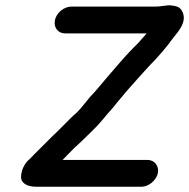

<svg xmlns="http://www.w3.org/2000/svg" viewBox="-20 -678 719 730"><path d="M228 -551H537C534 -547 531 -543 527 -539L506 -515L480 -489C460 -469 407 -407 388 -385C369 -363 342 -329 322 -309C308 -293 290 -268 274 -252C255 -236 238 -218 221 -201L197 -177C169 -151 147 -127 120 -101C108 -90 99 -78 87 -68C74 -56 61 -32 60 -7C59 19 84 32 118 32H518C545 32 574 8 580 -19C586 -46 568 -70 541 -70H218C232 -85 247 -99 261 -114L287 -138C316 -167 345 -192 372 -225C392 -250 405 -262 426 -289L461 -331C479 -351 529 -408 547 -427C581 -461 612 -497 641 -537C662 -563 689 -595 675 -630C666 -652 653 -655 626 -658C612 -658 588 -653 574 -653H252C224 -653 195 -630 189 -602C183 -574 200 -551 228 -551Z"/></svg>

Font: Electronic
Style: UltBlkIt
Weight: 500
Version: Version 1.011